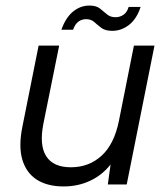

<svg xmlns="http://www.w3.org/2000/svg" viewBox="-20 -664 602 691"><path d="M436 0H368L378 -72Q348 -34 304.5 -13.5Q261 7 209 7Q151 7 113 -17Q75 -41 60.5 -89Q46 -137 61 -210L119 -500H193L136 -218Q121 -141 146.5 -101.5Q172 -62 235 -62Q300 -62 345.5 -103.5Q391 -145 408 -229L462 -500H536ZM201 -557Q216 -600 242.5 -622Q269 -644 302 -644Q326 -644 339.5 -633.5Q353 -623 365 -612.5Q377 -602 396 -602Q411 -602 424 -610.5Q437 -619 443 -639H486Q472 -596 444.5 -574.5Q417 -553 384 -553Q359 -553 345 -563.5Q331 -574 319.5 -584.5Q308 -595 290 -595Q274 -595 262 -586Q250 -577 243 -557Z"/></svg>

Font: Albert Sans
Style: Italic
Weight: 400
Italic angle: -11.25°
Designer: Andreas Rasmussen
Foundry: a.Foundry
Version: Version 1.025